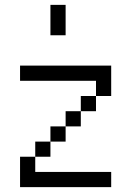

<svg xmlns="http://www.w3.org/2000/svg" viewBox="-20 -770 540 790"><path d="M437.5 0V-62.5H125V-125H62.5Q62.5 -125 62.5 0ZM125 -125H187.5V-187.5H125ZM187.5 -187.5H250V-250H187.5ZM250 -250H312.5V-312.5H250ZM312.5 -312.5H375V-375H312.5ZM375 -375H437.5Q437.5 -375 437.5 -500H62.5V-437.5H375ZM187.5 -750Q187.5 -750 187.5 -625H250Q250 -625 250 -750Z"/></svg>

Font: BFUnifontExMono
Style: Regular
Weight: 500
Version: Version 15.0.06